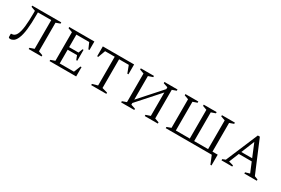

<svg xmlns="http://www.w3.org/2000/svg" viewBox="76 -1581 3993 2732"><g transform="rotate(30 2072.0 -215.5)"><path d="M363 0V-20L435 -45V-517H216V-477Q216 -335 204.5 -235.5Q193 -136 165 -74Q143 -27 116.5 -9.5Q90 8 64 8Q47 8 40.5 3Q34 -2 34 -16V-60L39 -64H46Q94 -64 120.5 -113.5Q147 -163 157.5 -255.5Q168 -348 168 -477V-515L98 -540V-560H575V-540L506 -515V-45L575 -20V0Z M706 0V-20L776 -45V-515L706 -540V-560H1119V-420H1101L1059 -517H848V-311H1002L1028 -380H1045V-201H1028L1002 -269H848V-43H1082L1126 -153H1143V0Z M1390 0V-20L1478 -45V-517H1320L1276 -398H1258V-560H1772V-398H1754L1709 -517H1550V-45L1639 -20V0Z M1882 0V-20L1952 -45V-515L1882 -540V-560H2098V-540L2024 -515V-127L2344 -485V-515L2270 -540V-560H2485V-540L2416 -515V-45L2485 -20V0H2270V-20L2344 -45V-430L2024 -72V-45L2098 -20V0Z M2827 -560V-540L2756 -515V-43H2985V-515L2916 -540V-560H3128V-540L3057 -515V-43H3286V-515L3215 -540V-560H3428V-540L3358 -515V-43H3444V134H3426L3371 0H2615V-20L2684 -45V-515L2615 -540V-560Z M3531 0V-20L3580 -39L3802 -565H3835L4055 -42L4111 -20V0H3906V-20L3978 -41L3911 -202H3699L3633 -40L3708 -20V0ZM3716 -244H3894L3804 -461Z"/></g></svg>

Font: Spectral SC Light
Style: Regular
Weight: 300
Designer: Jean-Baptiste Levee
Foundry: Production Type
Version: Version 2.001